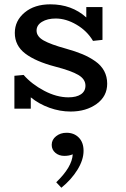

<svg xmlns="http://www.w3.org/2000/svg" viewBox="-20 -504 587 892"><path d="M287.1 -277.8Q331.1 -265.6 363 -252.2Q395 -238.8 422.4 -219.7Q449.7 -200.7 463.9 -174.3Q478 -147.9 478 -115.2Q478 -56.6 429 -21.2Q379.9 14.2 308.1 14.2Q258.3 14.2 209.5 -3.4Q160.6 -21 123 -51.8V1H46.9V-151.9L89.8 -155.8Q127.4 -112.8 185.3 -82.3Q243.2 -51.8 297.9 -51.8Q335 -51.8 356 -65.9Q377 -80.1 377 -106Q377 -136.2 344 -155.8Q311 -175.3 235.8 -194.8Q146 -218.3 97.4 -255.1Q48.8 -292 48.8 -351.1Q48.8 -407.7 94.5 -445.8Q140.1 -483.9 213.9 -483.9Q313.5 -483.9 380.9 -422.9V-471.2H456.1V-318.8L412.1 -314Q384.3 -360.8 335.4 -389.4Q286.6 -418 238.8 -418Q200.2 -418 175 -402.6Q149.9 -387.2 149.9 -361.8Q149.9 -334.5 182.9 -315.9Q215.8 -297.4 287.1 -277.8ZM289.1 112.8Q324.2 112.8 346.2 135.3Q368.2 157.7 368.2 196.8Q368.2 238.8 339.8 284.7Q311.5 330.6 265.1 368.2L241.2 342.8Q314.9 272 317.9 212.9Q301.3 220.2 278.8 220.2Q253.9 220.2 237.1 205.8Q220.2 191.4 220.2 168.9Q220.2 145 240.5 128.9Q260.7 112.8 289.1 112.8Z"/></svg>

Font: BioRhyme
Style: Regular
Weight: 400
Designer: Aoife Mooney
Foundry: Aoife Mooney Type
Version: Version 1.500;PS 001.500;hotconv 1.0.88;makeotf.lib2.5.64775